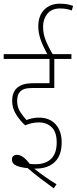

<svg xmlns="http://www.w3.org/2000/svg" viewBox="-20 -916 417 1043"><path d="M192 -251Q153 -251 117 -235Q92 -257 69 -292Q46 -327 46 -369Q46 -411 69 -435Q83 -449 104 -456.5Q125 -464 167 -464H249V-596H0V-622H368V-596H275V-438H161Q131 -438 115.5 -433.5Q100 -429 89 -418Q73 -401 73 -367Q73 -333 90.5 -307Q108 -281 124 -264Q139 -270 156 -273.5Q173 -277 191 -277Q250 -277 282.5 -240.5Q315 -204 315 -142Q315 -72 277.5 -36Q240 0 173 0Q170 0 166 0Q192 21 223 43Q254 65 287 85L272 107Q233 79 197.5 52Q162 25 130 -3Q98 -5 71.5 -15Q45 -25 45 -50Q45 -63 53 -69Q61 -75 72 -75Q105 -75 141 -26Q156 -24 172 -24Q228 -24 258 -53.5Q288 -83 288 -142Q288 -199 260.5 -225Q233 -251 192 -251ZM241 -615Q213 -665 200.5 -701.5Q188 -738 188 -772Q188 -831 220.5 -863.5Q253 -896 305 -896Q328 -896 346 -892.5Q364 -889 377 -884L370 -859Q357 -864 341.5 -867Q326 -870 306 -870Q260 -870 237 -841Q214 -812 214 -771Q214 -733 228 -697.5Q242 -662 270 -615Z"/></svg>

Font: Noto Sans ExtraCondensed Thin
Style: Regular
Weight: 100
Width: 2
Designer: Monotype Design Team
Foundry: Monotype Imaging Inc.
Version: Version 2.013; ttfautohint (v1.8.4.7-5d5b)